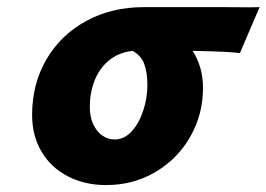

<svg xmlns="http://www.w3.org/2000/svg" viewBox="-20 -517 762 549"><path d="M530.8 -371.6Q560.5 -325.2 560.5 -265.6Q560.5 -190.9 524.7 -127.2Q488.8 -63.5 425.3 -25.6Q361.8 12.2 283.2 12.2Q222.7 12.2 174.6 -12.5Q126.5 -37.1 99.1 -82.8Q71.8 -128.4 71.8 -188.5Q71.8 -276.4 112.3 -346.4Q152.8 -416.5 225.6 -456.5Q298.3 -496.6 391.6 -496.6H623L693.8 -496.1Q713.9 -496.1 722.2 -496.6L666 -365.2Q634.3 -369.6 530.8 -371.6ZM307.6 -118.2Q335.4 -118.2 356.7 -141.6Q377.9 -165 389.6 -200.9Q401.4 -236.8 401.4 -272.9Q401.4 -310.5 392.3 -334.5Q383.3 -358.4 358.9 -371.6Q318.4 -366.7 291 -343.8Q263.7 -320.8 250.2 -286.1Q236.8 -251.5 236.8 -211.9Q236.8 -182.6 246.8 -161.4Q256.8 -140.1 272.9 -129.2Q289.1 -118.2 307.6 -118.2Z"/></svg>

Font: Lesson One Extra
Style: Italic
Weight: 800
Italic angle: -14°
Designer: But Ko, Victor Gaultney, Annie Olsen, Julie Remington, Don Collingsworth, Eric Hays, Becca Hirsbrunner
Version: Version 1.100